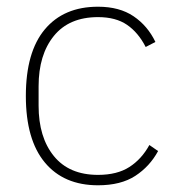

<svg xmlns="http://www.w3.org/2000/svg" viewBox="-20 -540 531 572"><path d="M272 12Q170 12 113.5 -56Q57 -124 57 -254Q57 -385 113.5 -452.5Q170 -520 272 -520Q336 -520 378 -491.5Q420 -463 443 -415L414 -400Q392 -443 358.5 -466Q325 -489 272 -489Q186 -489 140.5 -433Q95 -377 95 -283V-225Q95 -131 140.5 -75Q186 -19 272 -19Q329 -19 365.5 -42.5Q402 -66 425 -108L451 -90Q426 -44 383 -16Q340 12 272 12Z"/></svg>

Font: IBM Plex Sans Devanagari ExtraLight
Style: Regular
Weight: 200
Designer: Mike Abbink, Paul van der Laan, Pieter van Rosmalen, Erin McLaughlin
Foundry: Bold Monday
Version: Version 1.1